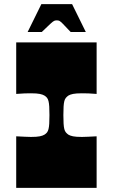

<svg xmlns="http://www.w3.org/2000/svg" viewBox="-20 -904 543 924"><path d="M58 0V-248Q81 -247 98.5 -246Q116 -245 129 -245Q157 -245 171.5 -248Q186 -251 194 -256Q202 -261 206.5 -267Q211 -273 213.5 -283Q216 -293 217 -309Q218 -325 218 -350Q218 -375 217 -391Q216 -407 213.5 -417Q211 -427 206.5 -433Q202 -439 194 -444Q186 -449 171.5 -452Q157 -455 129 -455Q116 -455 98.5 -454.5Q81 -454 58 -452V-700H445V-452Q423 -454 405.5 -454.5Q388 -455 374 -455Q346 -455 331.5 -452Q317 -449 309 -444Q302 -439 297 -433Q292 -427 289.5 -417Q287 -407 286 -391Q285 -375 285 -350Q285 -325 286 -309Q287 -293 289.5 -283Q292 -273 297 -267Q302 -261 309 -256Q317 -251 331.5 -248Q346 -245 374 -245Q388 -245 405.5 -246Q423 -247 445 -248V0ZM113 -750 179 -884H327L393 -750H320Q294 -778 282.5 -789.5Q271 -801 266 -803.5Q261 -806 253 -806Q246 -806 240.5 -803.5Q235 -801 222.5 -789.5Q210 -778 181 -750Z"/></svg>

Font: Ojuju ExtraBold
Style: Regular
Weight: 800
Designer: Chisaokwu Joboson, Mirko Velimirovic
Foundry: Udi Foundry
Version: Version 1.000